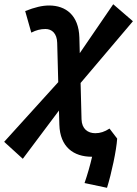

<svg xmlns="http://www.w3.org/2000/svg" viewBox="-23 -729 647 905"><path d="M481.4 156.2C502.9 86.9 525.9 -21 529.3 -75.7L493.2 -123C470.2 -107.9 449.2 -101.1 426.3 -101.1C390.6 -101.1 362.8 -121.6 361.3 -166.5L356.9 -337.9L603.5 -628.9L510.7 -709L353 -478.5L351.1 -552.2C348.1 -657.2 287.1 -703.1 208.5 -703.1C176.3 -703.1 141.1 -694.8 95.7 -676.8L124.5 -575.2C147 -586.9 168 -592.3 191.4 -592.3C221.2 -592.3 245.6 -571.8 246.6 -526.9L251.5 -341.8L-3.4 -60.5L84.5 19.5L254.9 -208L256.8 -141.1C259.8 -36.1 324.2 9.8 409.2 9.8C409.7 9.8 410.6 9.8 411.1 9.8C402.3 48.8 388.7 95.7 375.5 133.8Z"/></svg>

Font: Cascadia Code SemiBold
Style: Italic
Weight: 600
Italic angle: -10°
Monospace: yes
Designer: Aaron Bell
Foundry: Saja Typeworks
Version: Version 2404.023